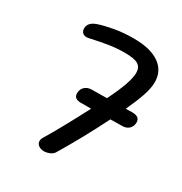

<svg xmlns="http://www.w3.org/2000/svg" viewBox="-164 -814 883 934"><g transform="rotate(30 278.0 -347.0)"><path d="M535 -347Q535 -325 521 -311Q507 -297 483 -297Q440 -297 417 -296Q349 -159 269 -26Q262 -14 246 -7Q230 0 215 0Q195 0 183 -9.5Q171 -19 171 -33Q171 -44 178 -55Q228 -137 310 -294H252Q213 -294 213 -325Q213 -348 228 -362Q243 -376 267 -376Q325 -376 351 -377Q413 -501 413 -554Q413 -585 392 -598.5Q371 -612 316 -612Q272 -612 227.5 -605Q183 -598 130 -586Q122 -584 118 -584Q102 -584 93.5 -592.5Q85 -601 85 -616Q85 -650 130 -665Q162 -676 212 -685Q262 -694 320 -694Q413 -694 463.5 -659Q514 -624 514 -560Q514 -526 498.5 -481Q483 -436 456 -378Q468 -379 492 -379Q535 -379 535 -347Z"/></g></svg>

Font: Mali Medium
Style: Italic
Weight: 500
Italic angle: -10°
Version: Version 1.000; ttfautohint (v1.6)